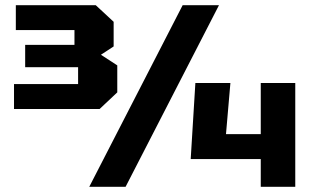

<svg xmlns="http://www.w3.org/2000/svg" viewBox="-20 -720 1202 740"><path d="M364 -300H34V-396H281V-461H77V-547H267V-604H41V-700H349L418 -636V-541L369 -509L432 -468V-364ZM324 0 684 -700H824L464 0ZM715 -107 733 -400H868L851 -203H985V-400H1118V0H985V-107Z"/></svg>

Font: Tektur
Style: Bold
Weight: 700
Designer: Adam Jagosz
Foundry: Adam Jagosz
Version: Version 1.005;gftools[0.9.30]